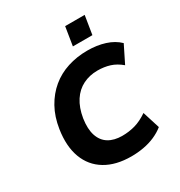

<svg xmlns="http://www.w3.org/2000/svg" viewBox="-212 -1069 1152 1227"><g transform="rotate(-30 364.0 -455.5)"><path d="M401 11Q287 11 210.5 -35Q134 -81 102 -166.5Q70 -252 88 -370Q101 -455 137 -519.5Q173 -584 226 -628Q279 -672 347 -694Q415 -716 493 -716Q563 -716 621.5 -697.5Q680 -679 719 -641L656 -514Q617 -547 575.5 -560Q534 -573 485 -573Q427 -573 378.5 -549Q330 -525 298 -476Q266 -427 254 -354Q243 -280 259.5 -230.5Q276 -181 316 -156.5Q356 -132 416 -132Q464 -132 509.5 -144.5Q555 -157 605 -191L645 -64Q614 -39 575 -22Q536 -5 491.5 3Q447 11 401 11ZM427 -785 449 -922H593L571 -785Z"/></g></svg>

Font: Nunito Sans 6pt ExtraBold
Style: Italic
Weight: 800
Italic angle: -9°
Version: Version 3.101;gftools[0.9.27]